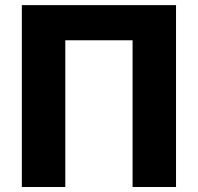

<svg xmlns="http://www.w3.org/2000/svg" viewBox="-20 -748 791 768"><path d="M684.1 -727.5V0H510.3V-586.9H241.2V0H67.4V-727.5Z"/></svg>

Font: Inter Tight ExtraBold
Style: Regular
Weight: 800
Designer: Rasmus Andersson
Foundry: rsms
Version: Version 3.004; ttfautohint (v1.8.4.7-5d5b)